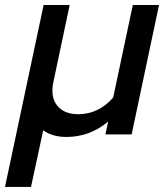

<svg xmlns="http://www.w3.org/2000/svg" viewBox="-62 -530 652 757"><path d="M-42.3 207 110 -510.3H212.7L148.7 -207.7Q136 -148.7 163 -114.2Q190 -79.7 247 -79.7Q287.3 -79.7 322.5 -97Q357.7 -114.3 384.3 -145.7L461.7 -510.3H565L457 0H353.7L364.3 -50.7Q292 10 199.7 10Q172 10 148.7 3.2Q125.3 -3.7 108.3 -16.3L60.3 207Z"/></svg>

Font: Red Hat Display VF
Style: Italic
Weight: 300
Italic angle: -12°
Designer: Pentagram, MCKL
Foundry: Pentagram, MCKL
Version: Version 1.010